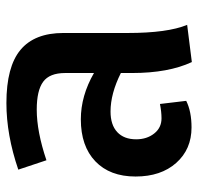

<svg xmlns="http://www.w3.org/2000/svg" viewBox="-30 -588 633 614"><g transform="rotate(-90 287.0 -281.5)"><path d="M488 -190Q488 -63 514 0L395 15Q360 -60 360 -176V-212Q294 -245 237 -245Q194 -245 171 -223.5Q148 -202 148 -163Q148 -129 166.5 -105.5Q185 -82 215 -82Q236 -82 261 -87L271 -3Q237 14 186 14Q116 14 72.5 -35Q29 -84 29 -165Q29 -247 77.5 -293.5Q126 -340 212 -340Q287 -340 360 -298V-390Q360 -440 332 -460.5Q304 -481 243 -481Q173 -481 81 -450L51 -540Q162 -578 264 -578Q380 -578 434 -533Q488 -488 488 -396Z"/></g></svg>

Font: FiraGO Medium
Style: Regular
Weight: 500
Designer: bBox Type
Foundry: bBox Type GmbH
Version: Version 1.001;PS 001.001;hotconv 1.0.88;makeotf.lib2.5.64775